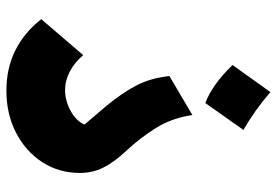

<svg xmlns="http://www.w3.org/2000/svg" viewBox="-154 -713 877 609"><g transform="rotate(-90 284.5 -408.5)"><path d="M528.3 -716.3 414.1 -583Q391.1 -610.4 362.3 -625.5Q333.5 -640.6 303.2 -640.6Q270.5 -640.6 238.3 -623.5Q206.1 -606.4 193.8 -579.1L250.5 -512.7Q293 -461.4 317.1 -416Q341.3 -370.6 347.7 -309.6L224.1 -236.8Q214.8 -300.8 183.8 -351.1Q152.8 -401.4 109.4 -447.8Q73.2 -486.8 56.9 -520.3Q40.5 -553.7 40.5 -593.8Q40.5 -660.6 75 -713.4Q109.4 -766.1 168.5 -796.4Q227.5 -826.7 301.8 -826.7Q440.4 -826.7 528.3 -716.3ZM262.2 -195.8Q321.3 -173.3 382.8 -109.4L296.9 10.7Q238.3 -40 176.8 -74.7Z"/></g></svg>

Font: Pinar DS4-ExtraBold
Style: Regular
Weight: 800
Designer: Amin Abedi
Version: Version 2.000